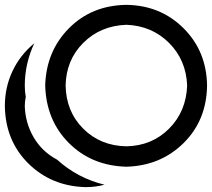

<svg xmlns="http://www.w3.org/2000/svg" viewBox="-20 -755 872 790"><path d="M500 -735Q357 -733 263.5 -638.5Q170 -544 166 -403Q170 -260 263.5 -166.5Q357 -73 500 -69Q641 -73 735.5 -166.5Q830 -260 832 -403Q830 -544 735.5 -638.5Q641 -733 500 -735ZM500 -653Q605 -649 675.5 -578.5Q746 -508 750 -403Q746 -296 675.5 -225.5Q605 -155 500 -153Q393 -155 322.5 -225.5Q252 -296 250 -403Q252 -508 322.5 -578.5Q393 -649 500 -653ZM121 -577Q62 -528 31 -461.5Q0 -395 0 -319Q2 -176 96.5 -82.5Q191 11 332 15Q373 15 410 5Q299 -22 215 -98Q153 -131 118.5 -190Q84 -249 82 -319Q82 -337 86 -356Q82 -379 82 -403Q82 -493 121 -577Z"/></svg>

Font: JetBrainsMono NF
Style: Regular
Weight: 400
Designer: Philipp Nurullin, Konstantin Bulenkov
Foundry: JetBrains
Version: Version 2.251; ttfautohint (v1.8.3);Nerd Fonts 2.2.2